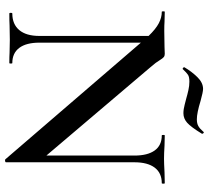

<svg xmlns="http://www.w3.org/2000/svg" viewBox="-54 -768 839 772"><g transform="rotate(90 366.0 -382.5)"><path d="M717 -613Q676 -613 654.5 -584.5Q633 -556 633 -503V14Q633 16 628 17Q623 18 621 16L152 -529V-121Q152 -68 173 -40Q194 -12 234 -12Q236 -12 236 -6Q236 0 234 0Q207 0 192 -1L140 -2L82 -1Q66 0 35 0Q32 0 32 -6Q32 -12 35 -12Q78 -12 101.5 -40Q125 -68 125 -121V-560Q97 -589 74 -601Q51 -613 28 -613Q26 -613 26 -619Q26 -625 28 -625L68 -624Q81 -623 105 -623L169 -624Q181 -625 197 -625Q205 -625 210 -621Q215 -617 223 -604Q232 -589 246 -573L606 -149V-503Q606 -556 585.5 -584.5Q565 -613 525 -613Q523 -613 523 -619Q523 -625 525 -625L566 -624Q598 -622 619 -622Q637 -622 673 -624L717 -625Q719 -625 719 -619Q719 -613 717 -613ZM511 -781Q511 -782 513 -782Q515 -782 517 -779Q519 -776 518 -774Q491 -730 474 -715Q457 -700 436 -700Q420 -700 401.5 -705Q383 -710 378 -711Q361 -716 343 -720Q325 -724 309 -724Q290 -724 281.5 -718.5Q273 -713 258 -697H257Q255 -697 252.5 -699.5Q250 -702 251 -704Q268 -733 290.5 -756Q313 -779 338 -779Q350 -779 386 -769Q435 -754 460 -754Q477 -754 487.5 -760Q498 -766 511 -781Z"/></g></svg>

Font: Cormorant Garamond SemiBold
Style: Regular
Weight: 600
Designer: Christian Thalmann (Catharsis Fonts)
Version: Version 3.000